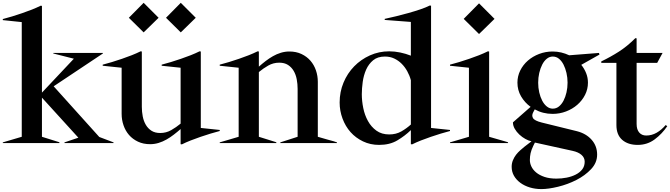

<svg xmlns="http://www.w3.org/2000/svg" viewBox="-32 -992 4646 1331"><path d="M-12.5 -5 118.8 -43.8V-838.8L-12.5 -852.5V-860Q17.5 -867.5 51.9 -878.1Q86.2 -888.8 121.2 -900.6Q156.2 -912.5 189.4 -925.6Q222.5 -938.8 250 -952.5L258.8 -951.2V-350L480 -585L337.5 -621.2V-625H681.2V-621.2L340 -393.8L656.2 -42.5L755 -5V0H415V-5L511.2 -37.5L258.8 -315V-43.8Q292.5 -33.8 318.8 -25Q341.2 -17.5 360.6 -11.9Q380 -6.2 380 -5V0H-12.5Z M963.8 -972.5 1067.5 -868.8 963.8 -767.5 861.2 -868.8ZM1221.2 -972.5 1325 -868.8 1221.2 -767.5 1118.8 -868.8ZM1008.8 7.5Q961.2 7.5 924.4 -10Q887.5 -27.5 862.5 -56.2Q837.5 -85 824.4 -123.1Q811.2 -161.2 811.2 -202.5V-522.5L680 -536.2V-543.8Q710 -551.2 744.4 -561.9Q778.8 -572.5 813.8 -584.4Q848.8 -596.2 881.9 -609.4Q915 -622.5 942.5 -636.2L951.2 -635V-251.2Q951.2 -217.5 957.5 -185Q963.8 -152.5 978.8 -126.9Q993.8 -101.2 1018.1 -85.6Q1042.5 -70 1078.8 -70Q1120 -70 1155 -90Q1190 -110 1220 -135V-522.5L1088.8 -536.2V-543.8Q1118.8 -551.2 1153.1 -561.9Q1187.5 -572.5 1222.5 -584.4Q1257.5 -596.2 1290.6 -609.4Q1323.8 -622.5 1351.2 -636.2L1360 -635V-105L1491.2 -91.2V-83.8Q1461.2 -76.2 1426.9 -65.6Q1392.5 -55 1357.5 -43.1Q1322.5 -31.2 1289.4 -18.1Q1256.2 -5 1228.8 8.8L1220 7.5V-97.5Q1197.5 -77.5 1173.1 -58.8Q1148.8 -40 1122.5 -25Q1096.2 -10 1067.5 -1.2Q1038.8 7.5 1008.8 7.5Z M1911.2 -5 2031.2 -43.8V-376.2Q2031.2 -410 2025 -442.5Q2018.8 -475 2003.8 -500.6Q1988.8 -526.2 1964.4 -541.9Q1940 -557.5 1903.8 -557.5Q1862.5 -557.5 1827.5 -537.5Q1792.5 -517.5 1762.5 -492.5V-43.8Q1796.2 -33.8 1822.5 -25Q1845 -17.5 1864.4 -11.9Q1883.8 -6.2 1883.8 -5V0H1491.2V-5L1622.5 -43.8V-522.5L1491.2 -536.2V-543.8Q1521.2 -551.2 1555.6 -561.9Q1590 -572.5 1625 -584.4Q1660 -596.2 1693.1 -609.4Q1726.2 -622.5 1753.8 -636.2L1762.5 -635V-530Q1785 -550 1809.4 -568.8Q1833.8 -587.5 1860 -602.5Q1886.2 -617.5 1915 -626.2Q1943.8 -635 1973.8 -635Q2021.2 -635 2058.1 -617.5Q2095 -600 2120 -571.2Q2145 -542.5 2158.1 -504.4Q2171.2 -466.2 2171.2 -425V-43.8Q2207.5 -33.8 2236.2 -25Q2261.2 -18.8 2281.9 -12.5Q2302.5 -6.2 2303.8 -5V0H1911.2Z M2816.2 7.5V-90Q2775 -50 2722.5 -18.8Q2670 12.5 2596.2 12.5Q2535 12.5 2484.4 -11.9Q2433.8 -36.2 2398.1 -76.2Q2362.5 -116.2 2342.5 -170Q2322.5 -223.8 2322.5 -281.2Q2322.5 -355 2349.4 -419.4Q2376.2 -483.8 2423.1 -531.9Q2470 -580 2532.5 -608.1Q2595 -636.2 2666.2 -636.2Q2703.8 -636.2 2742.5 -628.1Q2781.2 -620 2816.2 -606.2V-840L2635 -853.8V-861.2Q2671.2 -868.8 2714.4 -879.4Q2757.5 -890 2800 -901.9Q2842.5 -913.8 2881.2 -926.9Q2920 -940 2947.5 -953.8L2956.2 -952.5V-105L3087.5 -91.2V-83.8Q3057.5 -76.2 3023.1 -65.6Q2988.8 -55 2953.8 -43.1Q2918.8 -31.2 2885.6 -18.1Q2852.5 -5 2825 8.8ZM2476.2 -338.8Q2476.2 -292.5 2486.2 -243.1Q2496.2 -193.8 2518.8 -153.1Q2541.2 -112.5 2577.5 -86.2Q2613.8 -60 2666.2 -60Q2713.8 -60 2750.6 -81.2Q2787.5 -102.5 2816.2 -128.8V-436.2Q2807.5 -468.8 2791.2 -498.1Q2775 -527.5 2752.5 -550Q2730 -572.5 2701.2 -586.2Q2672.5 -600 2636.2 -600Q2586.2 -600 2555 -574.4Q2523.8 -548.8 2506.2 -509.4Q2488.8 -470 2482.5 -424.4Q2476.2 -378.8 2476.2 -338.8Z M3288.8 -968.8 3396.2 -861.2 3288.8 -756.2 3182.5 -861.2ZM3087.5 -5 3218.8 -43.8V-522.5L3087.5 -536.2V-543.8Q3117.5 -551.2 3151.9 -561.9Q3186.2 -572.5 3221.2 -584.4Q3256.2 -596.2 3289.4 -609.4Q3322.5 -622.5 3350 -636.2L3358.8 -635V-43.8Q3395 -33.8 3423.8 -25Q3448.8 -17.5 3469.4 -11.9Q3490 -6.2 3490 -5V0H3087.5Z M3721.2 318.8Q3678.8 318.8 3641.2 307.5Q3603.8 296.2 3575.6 275.6Q3547.5 255 3531.2 226.9Q3515 198.8 3515 163.8Q3515 140 3523.8 118.8Q3532.5 97.5 3545.6 80.6Q3558.8 63.8 3574.4 50Q3590 36.2 3603.8 25L3652.5 -12.5Q3632.5 -16.2 3610 -28.8Q3587.5 -41.2 3568.1 -59.4Q3548.8 -77.5 3536.2 -99.4Q3523.8 -121.2 3523.8 -143.8L3646.2 -251.2Q3605 -281.2 3580 -324.4Q3555 -367.5 3555 -418.8Q3555 -463.8 3574.4 -503.1Q3593.8 -542.5 3627.5 -571.9Q3661.2 -601.2 3705.6 -618.1Q3750 -635 3798.8 -635Q3830 -635 3858.8 -628.1Q3887.5 -621.2 3913.8 -608.8L4120 -625L4123.8 -613.8L3997.5 -542.5Q4018.8 -516.2 4031.2 -485Q4043.8 -453.8 4043.8 -418.8Q4043.8 -373.8 4023.8 -334.4Q4003.8 -295 3970 -265.6Q3936.2 -236.2 3891.9 -219.4Q3847.5 -202.5 3798.8 -202.5Q3731.2 -202.5 3675 -233.8L3663.8 -212.5Q3652.5 -191.2 3663.1 -173.1Q3673.8 -155 3723.8 -142.5L3967.5 -82.5Q4031.2 -66.2 4069.4 -23.1Q4107.5 20 4107.5 80Q4107.5 136.2 4065.6 180.6Q4023.8 225 3963.8 255.6Q3903.8 286.2 3836.9 302.5Q3770 318.8 3721.2 318.8ZM3698.8 -418.8Q3698.8 -383.8 3706.2 -351.2Q3713.8 -318.8 3726.9 -293.8Q3740 -268.8 3758.8 -253.8Q3777.5 -238.8 3800 -238.8Q3823.8 -238.8 3842.5 -253.8Q3861.2 -268.8 3874.4 -293.8Q3887.5 -318.8 3895 -351.2Q3902.5 -383.8 3902.5 -418.8Q3902.5 -453.8 3895 -486.2Q3887.5 -518.8 3874.4 -544.4Q3861.2 -570 3842.5 -585Q3823.8 -600 3800 -600Q3777.5 -600 3758.8 -585Q3740 -570 3726.9 -544.4Q3713.8 -518.8 3706.2 -486.2Q3698.8 -453.8 3698.8 -418.8ZM3641.2 117.5Q3641.2 140 3651.9 162.5Q3662.5 185 3685 203.8Q3707.5 222.5 3742.5 234.4Q3777.5 246.2 3825 246.2Q3861.2 246.2 3896.2 239.4Q3931.2 232.5 3959.4 218.1Q3987.5 203.8 4004.4 181.9Q4021.2 160 4021.2 128.8Q4021.2 101.2 3999.4 81.9Q3977.5 62.5 3937.5 53.8L3676.2 -3.8L3665 18.8Q3651.2 47.5 3646.2 70Q3641.2 92.5 3641.2 117.5Z M4388.8 12.5Q4321.2 12.5 4281.2 -22.5Q4241.2 -57.5 4241.2 -125V-556.2H4136.2V-566.2Q4201.2 -597.5 4258.8 -634.4Q4316.2 -671.2 4372.5 -727.5L4381.2 -726.2V-625H4561.2L4523.8 -556.2H4381.2V-132.5Q4381.2 -93.8 4399.4 -73.1Q4417.5 -52.5 4447.5 -52.5Q4486.2 -52.5 4520 -71.9Q4553.8 -91.2 4582.5 -125L4593.8 -117.5Q4557.5 -63.8 4506.2 -25.6Q4455 12.5 4388.8 12.5Z"/></svg>

Font: Equateur
Style: Regular
Weight: 400
Designer: Ange Degheest & Eugénie Bidaut
Foundry: Velvetyne Type Foundry
Version: Version 1.000;FEAKit 1.0